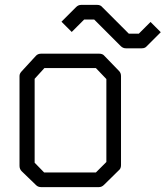

<svg xmlns="http://www.w3.org/2000/svg" viewBox="-20 -817 679 787"><path d="M253 -707 232 -728 292 -788Q301 -797 313 -797H378Q392 -797 399 -788L508 -679H549L597 -727L618 -706L639 -685L582 -628Q575 -619 561 -619H496Q484 -619 475 -628L366 -737H325L274 -686ZM122 -494V-150L161 -110H373L416 -153V-493L373 -538H162ZM70 -526 127 -588Q135 -597 149 -597H386Q401 -597 408 -588L468 -526Q476 -518 476 -505V-140Q476 -126 467 -119L406 -59Q397 -50 385 -50H149Q136 -50 128 -58L69 -115Q60 -124 60 -137V-506Q60 -516 70 -526Z"/></svg>

Font: ibm3270
Style: Regular
Weight: 400
Monospace: yes
Version: Version 2.0.3